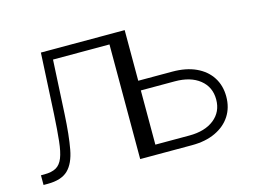

<svg xmlns="http://www.w3.org/2000/svg" viewBox="-79 -672 1067 805"><g transform="rotate(-15 454.5 -269.5)"><path d="M19 0V-42H33.7Q65.9 -42 85 -52.7Q104 -63.5 114.3 -89.4Q124.5 -115.2 129.4 -160.6Q134.3 -206.1 138.2 -274.9L151.9 -539.1H482.4V0H438.5V-497.6H193.4L181.2 -264.2Q176.3 -173.3 165.5 -114.7Q154.8 -56.2 125.7 -28.1Q96.7 0 37.1 0ZM504.9 -319.3H663.1Q722.7 -319.3 765.6 -299.6Q808.6 -279.8 831.8 -243.9Q855 -208 855 -160.2Q855 -112.3 831.8 -76.4Q808.6 -40.5 765.6 -20.3Q722.7 0 663.1 0H471.7V-539.1H515.6V-42H663.1Q731 -42 771 -73.7Q811 -105.5 811 -159.2Q811 -213.4 771 -245.4Q731 -277.3 663.1 -277.3H504.9Z"/></g></svg>

Font: Inter 18pt ExtraLight
Style: Regular
Weight: 250
Designer: Rasmus Andersson
Foundry: rsms
Version: Version 4.001;git-66647c0bb